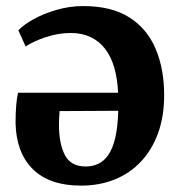

<svg xmlns="http://www.w3.org/2000/svg" viewBox="-20 -582 576 617"><path d="M240 14.5Q139.5 14.5 86 -38Q32.5 -90.5 30 -185.5Q30 -218.5 32 -242.5Q34 -266.5 38 -284H359.5Q357.5 -329 347.2 -364.5Q337 -400 317.8 -425Q298.5 -450 270.8 -463Q243 -476 207 -476Q167 -476 126 -462.2Q85 -448.5 62.5 -432.5L39 -484.5Q54.5 -501.5 87 -519.8Q119.5 -538 161.5 -550.2Q203.5 -562.5 247.5 -562.5Q338.5 -562.5 395.8 -526Q453 -489.5 480.2 -425Q507.5 -360.5 507.5 -276Q507.5 -208 488 -154.2Q468.5 -100.5 433 -62.8Q397.5 -25 348.5 -5.2Q299.5 14.5 240 14.5ZM255.5 -47Q277.5 -47 295.8 -55.5Q314 -64 328 -84Q342 -104 350.2 -138.5Q358.5 -173 360 -226L171.5 -225Q170.5 -214 170 -202.2Q169.5 -190.5 169.5 -181Q169.5 -120.5 188.5 -83.8Q207.5 -47 255.5 -47Z"/></svg>

Font: Merriweather 28pt
Style: Bold
Weight: 700
Version: Version 2.100